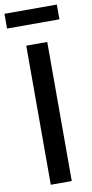

<svg xmlns="http://www.w3.org/2000/svg" viewBox="-109 -949 474 989"><g transform="rotate(-10 128.0 -454.5)"><path d="M182.6 -727.5V0H72.8V-727.5ZM264.6 -908.7V-831.5H-9.3V-908.7Z"/></g></svg>

Font: Inter 24pt Medium
Style: Regular
Weight: 500
Designer: Rasmus Andersson
Foundry: rsms
Version: Version 4.001;git-66647c0bb